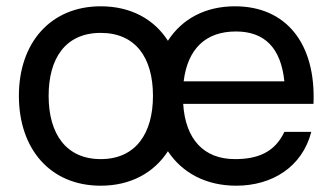

<svg xmlns="http://www.w3.org/2000/svg" viewBox="-20 -575 1057 610"><path d="M730.5 15C844 15 940 -44 969 -156H883.5C852.5 -90.5 798 -69.5 726.5 -69.5C627 -69.5 569 -133 562 -245H976C984 -437 889 -555 726.5 -555C633 -555 558.5 -515.5 513.5 -445.5C469.5 -514 396 -555 300 -555C141.5 -555 40 -440 40 -270.5C40 -103 138.5 15 300 15C395 15 469 -26 513.5 -94.5C559 -25.5 635 15 730.5 15ZM134.5 -270.5C134.5 -388.5 187 -470.5 300 -470.5C410.5 -470.5 466 -392 466 -270.5C466 -151.5 411.5 -69.5 300 -69.5C191 -69.5 134.5 -148.5 134.5 -270.5ZM563.5 -316.5C576 -419 632.5 -475 729.5 -475C821 -475 872.5 -422.5 883.5 -316.5Z"/></svg>

Font: Eudonet Medium
Style: Regular
Weight: 500
Designer: Mikhail Sharanda
Foundry: Mikhail Sharanda
Version: Version 4.503;Glyphs 3.1.2 (3151)